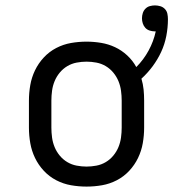

<svg xmlns="http://www.w3.org/2000/svg" viewBox="-20 -682 641 710"><path d="M300 8Q271 8 242.5 3Q214 -2 188 -15.5Q162 -29 142 -50.5Q122 -72 109.5 -98Q97 -124 92 -152.5Q87 -181 87 -210V-310Q87 -339 92 -367.5Q97 -396 109.5 -422Q122 -448 142 -469.5Q162 -491 188 -504.5Q214 -518 242.5 -523Q271 -528 300 -528Q327 -528 354 -523.5Q381 -519 405.5 -507.5Q430 -496 450.5 -477Q471 -458 484 -434Q511 -461 529.5 -495Q548 -529 556 -566H552Q543 -566 533.5 -569Q524 -572 517.5 -579Q511 -586 508 -595.5Q505 -605 505 -614Q505 -624 508 -633.5Q511 -643 518 -650Q525 -657 534.5 -659.5Q544 -662 553 -662Q563 -662 573 -659Q583 -656 590 -648.5Q597 -641 599 -631Q601 -621 601 -611Q601 -580 595 -549Q589 -518 576 -490Q563 -462 544.5 -437Q526 -412 503 -391Q509 -371 511 -351Q513 -331 513 -310V-210Q513 -181 508 -152.5Q503 -124 490.5 -98Q478 -72 458 -50.5Q438 -29 412 -15.5Q386 -2 357.5 3Q329 8 300 8ZM300 -66Q318 -66 336.5 -69.5Q355 -73 371 -82.5Q387 -92 399 -106.5Q411 -121 418 -138Q425 -155 427.5 -173.5Q430 -192 430 -210V-310Q430 -328 427.5 -346.5Q425 -365 418 -382Q411 -399 399 -413.5Q387 -428 371 -437.5Q355 -447 336.5 -450.5Q318 -454 300 -454Q282 -454 263.5 -450.5Q245 -447 229 -437.5Q213 -428 201 -413.5Q189 -399 182 -382Q175 -365 172.5 -346.5Q170 -328 170 -310V-210Q170 -192 172.5 -173.5Q175 -155 182 -138Q189 -121 201 -106.5Q213 -92 229 -82.5Q245 -73 263.5 -69.5Q282 -66 300 -66Z"/></svg>

Font: Iosevka Etoile
Style: Regular
Weight: 400
Designer: Belleve Invis
Foundry: Belleve Invis
Version: Version 33.2.4